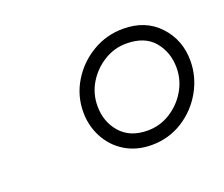

<svg xmlns="http://www.w3.org/2000/svg" viewBox="-62 -823 537 461"><g transform="rotate(-20 206.5 -592.0)"><path d="M257 -449Q219 -449 190 -466.5Q161 -484 145 -514Q129 -544 129 -579Q129 -621 150.5 -656.5Q172 -692 208 -713.5Q244 -735 287 -735Q344 -735 378.5 -698Q413 -661 413 -608Q413 -567 392.5 -530.5Q372 -494 336.5 -471.5Q301 -449 257 -449ZM260 -485Q291 -485 317.5 -501.5Q344 -518 360 -545Q376 -572 376 -603Q376 -643 352.5 -671Q329 -699 282 -699Q251 -699 224.5 -682.5Q198 -666 182 -639.5Q166 -613 166 -581Q166 -541 190.5 -513Q215 -485 260 -485Z"/></g></svg>

Font: Instrument Sans Condensed
Style: Italic
Weight: 400
Width: 3
Italic angle: -13°
Designer: Rodrigo Fuenzalida
Foundry: fragTYPE
Version: Version 1.000;gftools[0.9.28]